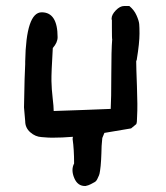

<svg xmlns="http://www.w3.org/2000/svg" viewBox="-20 -449 553 640"><path d="M119 8Q98 7 81 -8Q64 -23 64 -45L60 -91Q62 -207 64 -235V-244Q67 -408 119 -408Q172 -408 172 -325Q172 -307 156 -289Q151 -206 151.5 -179Q152 -152 155.5 -122.5Q159 -93 159 -79Q193 -80 260 -82.5Q327 -85 349 -86Q351 -118 351 -200Q351 -282 354 -318Q353 -318 353 -357V-382Q353 -383 352 -385V-387Q352 -400 366 -414.5Q380 -429 394 -429H411Q427 -416 435 -398Q443 -380 444 -369Q445 -358 445 -337Q445 -306 436 -251V-250L434 -245Q434 -226 436.5 -160.5Q439 -95 437 -62Q437 -39 434 -35L417 -21L328 -6L321 11Q318 38 318 62Q318 69 317 84Q316 99 315.5 104Q315 109 313.5 120Q312 131 310 135.5Q308 140 304.5 147.5Q301 155 295.5 158Q290 161 282.5 165Q275 169 265 171Q239 172 227.5 144.5Q216 117 227 96Q227 49 222 14L223 7Q187 10 153 10Q150 10 139 9.5Q128 9 119 8Z"/></svg>

Font: Excalifont
Style: Regular
Weight: 400
Designer: Your Own Font Foundry (Virgil); Ján Filípek / DizajnDesign (Excalifont, modifications)
Foundry: Your Own Font Foundry (Virgil); Ján Filípek / DizajnDesign (Excalifont, modifications)
Version: Version 1.000;Glyphs 3.2 (3227)